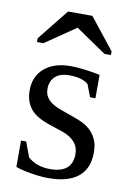

<svg xmlns="http://www.w3.org/2000/svg" viewBox="-82 -748 552 809"><g transform="rotate(10 194.5 -343.0)"><path d="M353 -128.9Q353 -60.5 309.8 -25.4Q266.6 9.8 182.1 9.8Q147.9 9.8 106.7 2.7Q65.4 -4.4 42 -13.2V-126H64L87.9 -62Q124.5 -28.8 183.1 -28.8Q277.8 -28.8 277.8 -109.9Q277.8 -169.4 203.1 -194.8L159.7 -209Q110.4 -225.1 87.9 -241.7Q65.4 -258.3 53.2 -282.5Q41 -306.6 41 -340.8Q41 -401.4 82.3 -436.3Q123.5 -471.2 193.8 -471.2Q244.1 -471.2 319.8 -456.1V-356H296.9L276.4 -409.2Q250.5 -432.1 194.8 -432.1Q155.3 -432.1 134.5 -412.6Q113.8 -393.1 113.8 -359.9Q113.8 -332 132.6 -313Q151.4 -293.9 189.5 -281.2Q261.2 -256.8 283.2 -245.6Q305.2 -234.4 320.6 -218Q335.9 -201.7 344.5 -180.7Q353 -159.7 353 -128.9ZM36.1 -546.4V-562.5L142.6 -695.8H246.6L352.5 -562.5V-546.4H325.2L194.3 -635.7L63.5 -546.4Z"/></g></svg>

Font: Tinos
Style: Regular
Weight: 400
Designer: Steve Matteson
Foundry: Monotype Imaging Inc.
Version: Version 1.23